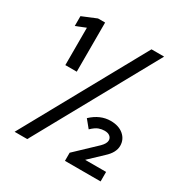

<svg xmlns="http://www.w3.org/2000/svg" viewBox="-162 -830 924 961"><g transform="rotate(30 300.0 -350.0)"><path d="M106 -416V-632L49 -609V-666L131 -700H172V-416ZM53 0 440 -700H513L126 0ZM344 0V-47L461 -158Q483 -180 483 -198Q483 -212 472 -221Q461 -230 441 -230Q425 -230 408 -224Q391 -218 368 -196L332 -240Q383 -288 443 -288Q490 -288 518 -264Q546 -240 546 -203Q546 -164 505 -127L429 -55H550V0Z"/></g></svg>

Font: Red Hat Mono Medium
Style: Regular
Weight: 500
Monospace: yes
Designer: Pentagram, MCKL
Foundry: Pentagram, MCKL
Version: Version 1.023; ttfautohint (v1.8.3)